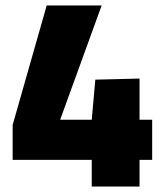

<svg xmlns="http://www.w3.org/2000/svg" viewBox="-20 -679 594 699"><path d="M314 0V-97H26V-224L150 -659H350L199 -243H314L327 -389L488 -393V-243H534V-97H488V0Z"/></svg>

Font: Cairo Play Black
Style: Regular
Weight: 900
Version: Version 3.119